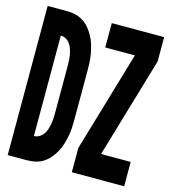

<svg xmlns="http://www.w3.org/2000/svg" viewBox="-109 -825 819 914"><g transform="rotate(15 300.0 -367.5)"><path d="M13 0V-735H110Q131 -735 151.5 -730Q172 -725 189.5 -713.5Q207 -702 220.5 -685.5Q234 -669 244 -650.5Q254 -632 260 -611.5Q266 -591 270 -570.5Q274 -550 275 -529Q276 -508 276 -487V-248Q276 -227 275 -206Q274 -185 270 -164.5Q266 -144 260 -123.5Q254 -103 244 -84.5Q234 -66 220.5 -49.5Q207 -33 189.5 -21.5Q172 -10 151.5 -5Q131 0 110 0ZM110 -120Q123 -120 135 -126.5Q147 -133 155 -144Q163 -155 167.5 -168Q172 -181 174.5 -194.5Q177 -208 178 -221.5Q179 -235 179 -248V-487Q179 -500 178 -513.5Q177 -527 174.5 -540.5Q172 -554 167.5 -567Q163 -580 155 -591Q147 -602 135 -608.5Q123 -615 110 -615ZM329 0V-120L475 -615H329V-735H587V-615L441 -120H587V0Z"/></g></svg>

Font: Iosevka Heavy Extended
Style: Regular
Weight: 900
Width: 7
Monospace: yes
Designer: Belleve Invis
Foundry: Belleve Invis
Version: Version 32.5.0; ttfautohint (v1.8.4)